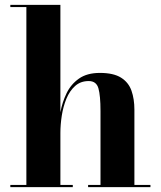

<svg xmlns="http://www.w3.org/2000/svg" viewBox="-20 -770 661 790"><path d="M22.5 -9H88.5V-741H22.5V-750H228.5V-308Q236 -349 253.8 -386Q271.5 -423 304.8 -446.5Q338 -470 391 -470Q447 -470 478 -450.5Q509 -431 521 -396.8Q533 -362.5 533 -319V-9H599V0H342.5V-9H393.5V-313.5Q393.5 -376.5 385 -406.5Q376.5 -436.5 345 -436.5Q311.5 -436.5 289 -416.2Q266.5 -396 253.2 -363.8Q240 -331.5 234.2 -294.2Q228.5 -257 228.5 -223V-9H279.5V0H22.5Z"/></svg>

Font: Bodoni* 24pt
Style: Bold
Weight: 700
Version: Version 2.3